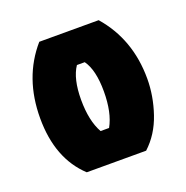

<svg xmlns="http://www.w3.org/2000/svg" viewBox="-83 -777 535 553"><g transform="rotate(-20 184.5 -500.0)"><path d="M275 -300H93Q20 -368 20 -492Q20 -616 93 -700H275Q349 -615 349 -494Q349 -441 331 -388Q313 -335 275 -300ZM171 -398H197Q219 -437 219 -502.5Q219 -568 196 -600H172Q149 -566 149 -501.5Q149 -437 171 -398Z"/></g></svg>

Font: Jockey One
Style: Regular
Weight: 400
Designer: TypeTogether
Foundry: TypeTogether
Version: Version 1.002